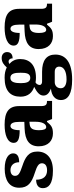

<svg xmlns="http://www.w3.org/2000/svg" viewBox="666 -1290 858 2229"><g transform="rotate(-90 1094.5 -176.0)"><path d="M228 10C375 10 449 -63 449 -171C449 -274 380 -313 279 -346C192 -375 167 -392 167 -431C167 -465 196 -483 234 -483C285 -483 325 -448 325 -382C396 -382 428 -406 428 -453C428 -500 378 -550 250 -550C117 -550 29 -497 29 -381C29 -280 86 -237 200 -201C277 -176 313 -157 313 -118C313 -86 291 -58 231 -58C167 -58 122 -95 122 -185C68 -185 24 -164 24 -108C24 -42 70 10 228 10Z M659 10C726 10 752 -7 794 -59H804L827 0H1037V-59H1033C991 -59 977 -75 977 -129V-382C977 -506 905 -551 761 -551C646 -551 550 -520 550 -445C550 -395 597 -376 697 -376C697 -447 716 -483 745 -483C778 -483 794 -449 794 -375V-322L718 -319C579 -314 510 -264 510 -155C510 -43 577 10 659 10ZM733 -68C708 -68 697 -98 697 -151C697 -220 714 -255 766 -260L795 -263V-191C795 -117 771 -68 733 -68Z M1284 233C1481 233 1575 160 1575 38C1575 -62 1510 -116 1375 -116H1263C1241 -116 1222 -124 1222 -145C1222 -166 1239 -187 1252 -192C1262 -189 1293 -187 1306 -187C1456 -187 1523 -261 1523 -371C1523 -430 1497 -469 1466 -496C1473 -500 1483 -505 1497 -505C1509 -505 1531 -493 1531 -458C1586 -458 1604 -489 1604 -523C1604 -557 1579 -585 1536 -585C1486 -585 1457 -560 1426 -526C1390 -543 1356 -551 1306 -551C1154 -551 1086 -484 1086 -366C1086 -277 1137 -228 1200 -208C1140 -177 1099 -146 1099 -100C1099 -51 1141 -28 1180 -13C1098 -7 1047 37 1047 102C1047 189 1125 233 1284 233ZM1304 -253C1254 -253 1243 -302 1243 -364C1243 -428 1254 -484 1304 -484C1357 -484 1364 -430 1364 -365C1364 -301 1357 -253 1304 -253ZM1287 168C1232 168 1184 149 1184 102C1184 48 1226 31 1254 31H1374C1417 31 1435 54 1435 83C1435 137 1379 168 1287 168Z M1788 10C1855 10 1881 -7 1923 -59H1933L1956 0H2166V-59H2162C2120 -59 2106 -75 2106 -129V-382C2106 -506 2034 -551 1890 -551C1775 -551 1679 -520 1679 -445C1679 -395 1726 -376 1826 -376C1826 -447 1845 -483 1874 -483C1907 -483 1923 -449 1923 -375V-322L1847 -319C1708 -314 1639 -264 1639 -155C1639 -43 1706 10 1788 10ZM1862 -68C1837 -68 1826 -98 1826 -151C1826 -220 1843 -255 1895 -260L1924 -263V-191C1924 -117 1900 -68 1862 -68Z"/></g></svg>

Font: Noto Serif Tamil SemiCondensed Black
Style: Regular
Weight: 900
Width: 4
Designer: Indian Type Foundry, Tom Grace, and the Monotype Design Team
Foundry: Monotype Imaging Inc.
Version: Version 2.004